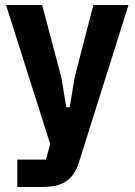

<svg xmlns="http://www.w3.org/2000/svg" viewBox="-20 -545 536 765"><path d="M352 -525H492L295 100Q286 129 272.5 148.5Q259 168 240.5 179.5Q222 191 198 195.5Q174 200 143 200H49V91H163L180 29L4 -525H148L225 -234L244 -118H258L277 -235Z"/></svg>

Font: IBM Plex Sans Cond
Style: Bold
Weight: 700
Width: 3
Designer: Mike Abbink, Paul van der Laan, Pieter van Rosmalen
Foundry: Bold Monday
Version: Version 1.3